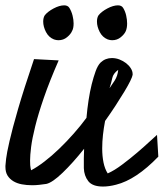

<svg xmlns="http://www.w3.org/2000/svg" viewBox="-30 -681 609 715"><path d="M410.2 -420.9Q391.6 -407.2 388.2 -390.6Q384.8 -374 377.9 -352.5Q385.7 -363.3 397 -380.9Q408.2 -398.4 410.2 -420.9ZM559.6 -97.7Q476.6 -11.7 402.3 6.8Q376 13.7 353.5 13.7Q314.5 13.7 298.8 -6.3Q283.2 -26.4 282.2 -54.7V-66.4Q282.2 -77.1 282.2 -92.3Q282.2 -107.4 283.2 -127Q241.2 -74.2 203.1 -37.6Q165 -1 142.6 3.9Q128.9 5.9 116.2 7.3Q103.5 8.8 89.8 8.8Q69.3 8.8 51.3 5.4Q33.2 2 19.5 -6.3Q5.9 -14.6 -2 -27.3Q-9.8 -40 -9.8 -59.6V-63.5Q-9.8 -68.4 -7.3 -89.4Q-4.9 -110.4 5.4 -155.3Q15.6 -200.2 37.1 -274.4Q58.6 -348.6 96.7 -460.9L188.5 -456.1Q154.3 -377.9 133.3 -316.9Q112.3 -255.9 101.1 -210.4Q89.8 -165 85.9 -133.8Q82 -102.5 82 -83Q82 -72.3 82.5 -65.9Q83 -59.6 84 -54.7Q85 -49.8 85.9 -46.9Q108.4 -58.6 135.7 -79.6Q163.1 -100.6 190.4 -127Q217.8 -153.3 244.1 -183.1Q270.5 -212.9 292 -242.2Q294.9 -275.4 299.8 -307.6Q304.7 -339.8 311.5 -367.2Q318.4 -394.5 326.2 -416Q334 -437.5 344.7 -448.2Q362.3 -464.8 386.7 -464.8Q401.4 -464.8 415 -459.5Q428.7 -454.1 439.5 -445.8Q450.2 -437.5 457 -426.8Q463.9 -416 463.9 -405.3V-402.3Q462.9 -395.5 455.1 -379.4Q447.3 -363.3 433.1 -339.8Q418.9 -316.4 400.9 -288.6Q382.8 -260.7 361.3 -230.5Q356.4 -205.1 353.5 -179.2Q350.6 -153.3 350.6 -127.9Q350.6 -99.6 355.5 -75.7Q360.4 -51.8 371.1 -35.2Q395.5 -45.9 424.8 -67.9Q454.1 -89.8 481 -112.8Q507.8 -135.7 528.3 -154.8Q548.8 -173.8 554.7 -178.7ZM136.7 -624Q147.5 -637.7 169.4 -649.4Q191.4 -661.1 209 -661.1Q222.7 -661.1 228.5 -651.4Q236.3 -638.7 240.2 -623Q244.1 -607.4 244.1 -593.8Q244.1 -575.2 238.3 -565.4Q233.4 -553.7 219.7 -542.5Q206.1 -531.2 187.5 -531.2Q179.7 -531.2 170.9 -534.2Q151.4 -542 141.1 -562Q130.9 -582 130.9 -600.6Q130.9 -615.2 136.7 -624ZM336.9 -624Q347.7 -637.7 369.6 -649.4Q391.6 -661.1 409.2 -661.1Q422.9 -661.1 428.7 -651.4Q436.5 -638.7 439.9 -623Q443.4 -607.4 443.4 -593.8Q443.4 -577.1 438.5 -565.4Q433.6 -553.7 419.9 -542.5Q406.2 -531.2 387.7 -531.2Q379.9 -531.2 371.1 -534.2Q351.6 -542 341.3 -562Q331.1 -582 331.1 -600.6Q331.1 -615.2 336.9 -624Z"/></svg>

Font: Miniver
Style: Regular
Weight: 400
Designer: Dathan Boardman
Foundry: Open Window
Version: Version 1.000